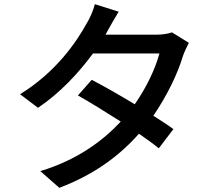

<svg xmlns="http://www.w3.org/2000/svg" viewBox="-20 -845 1040 919"><path d="M884 -640 803 -690C784 -683 756 -679 728 -679H485L497 -701C508 -721 529 -758 548 -789L434 -825C427 -796 409 -755 396 -735C348 -647 250 -501 76 -394L162 -329C270 -402 357 -497 425 -589H743C724 -517 681 -426 625 -346C552 -390 475 -434 419 -463L353 -388C409 -357 482 -311 558 -263C471 -170 349 -79 173 -26L264 54C436 -11 556 -104 645 -205C684 -178 716 -155 740 -135L810 -227C785 -246 751 -267 714 -291C782 -391 831 -494 856 -578C863 -598 875 -623 884 -640Z"/></svg>

Font: Spoqa Han Sans Neo Medium
Style: Regular
Weight: 500
Designer: [Spoqa Han Sans Neo] Dong-huui Kim ___ Younghwa Kang ___ Yujin Lee ___ [Noto Sans] Ryoko NISHIZUKA ____ (kana & ideograp
Foundry: Spoqa (http://www.spoqa-han-sans.com)
Version: Version 1.100;hotconv 1.0.109;makeotfexe 2.5.65596